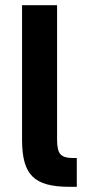

<svg xmlns="http://www.w3.org/2000/svg" viewBox="-20 -720 340 740"><path d="M247 0Q196 0 161 -9.5Q126 -19 105 -40Q84 -61 74.5 -95.5Q65 -130 65 -181V-700H200V-181Q200 -139 213.5 -125Q227 -111 259 -111H276V0Z"/></svg>

Font: Golos UI VF
Style: Regular
Weight: 400
Designer: A.Korolkova, Vitaly Kuzmin
Foundry: ParaType Ltd
Version: Version 2.000